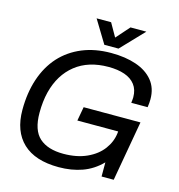

<svg xmlns="http://www.w3.org/2000/svg" viewBox="-125 -978 1028 1100"><g transform="rotate(15 389.0 -428.0)"><path d="M322 12Q182 12 109.5 -56.5Q37 -125 37 -252Q37 -353 64.5 -435.5Q92 -518 145 -577Q198 -635 273.5 -666.5Q349 -698 445 -698Q530 -698 594 -676Q658 -654 694 -610Q730 -566 730 -500Q730 -489 729 -477Q728 -465 726 -452H629Q630 -461 631 -469.5Q632 -478 632 -485Q632 -530 609.5 -559.5Q587 -589 546.5 -603Q506 -617 451 -617Q332 -617 255 -556Q178 -495 150 -385Q143 -357 139.5 -326Q136 -295 136 -261Q136 -158 185.5 -113.5Q235 -69 328 -69Q408 -69 467 -96Q526 -123 559 -167.5Q592 -212 598 -264L603 -313L639 -274H357L372 -357H709L646 0H574V-84Q524 -33 461 -10.5Q398 12 322 12ZM394 -733 312 -868H398L443 -789L513 -868H607L478 -733Z"/></g></svg>

Font: Archivo VF Beta
Style: Italic
Weight: 400
Italic angle: -10°
Designer: Hector Gatti
Foundry: Omnibus-Type
Version: Version 1.002